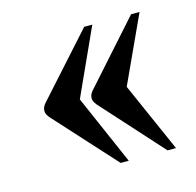

<svg xmlns="http://www.w3.org/2000/svg" viewBox="-68 -535 537 526"><g transform="rotate(-15 201.0 -272.0)"><path d="M236 -465 150 -276 236 -79H213L63 -244Q56 -251 52 -257.5Q48 -264 48 -270Q48 -278 52 -284.5Q56 -291 63 -298L213 -465ZM370 -465 283 -276 370 -79H346L197 -244Q190 -251 186 -257.5Q182 -264 182 -270Q182 -278 186 -284.5Q190 -291 197 -298L346 -465Z"/></g></svg>

Font: CAT Schmalfette Thannhaeuser
Style: Regular
Weight: 700
Designer: Peter Wiegel nach Herbert Thanhaeuser 1939/40
Foundry: CAT-Fonts, Peter Wiegel
Version: Version 1.000